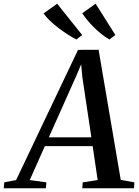

<svg xmlns="http://www.w3.org/2000/svg" viewBox="-89 -1016 748 1036"><path d="M-69 0 -66 -32 -2 -44.5 332 -747 443 -747.5 562.5 -45.5 636 -32 634 0H355L357.5 -32L438 -44.5L411 -227.5H153L71.5 -44.5L161.5 -32L158.5 0ZM174.5 -275H404L355.5 -598.5L349 -669L323 -607.5ZM533.5 -827 501.5 -803Q479.5 -815.5 458.2 -832.5Q437 -849.5 418 -868.2Q399 -887 382.8 -906.8Q366.5 -926.5 354.5 -944.5L427 -996ZM354.5 -827 323 -803Q299.5 -815 274 -831.5Q248.5 -848 224 -867Q199.5 -886 179.2 -905.5Q159 -925 146 -943.5L219.5 -996Z"/></svg>

Font: Merriweather 72pt Medium
Style: Italic
Weight: 500
Italic angle: -7.8°
Version: Version 2.101